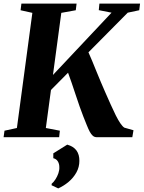

<svg xmlns="http://www.w3.org/2000/svg" viewBox="-31 -763 799 1068"><path d="M-11 0 -6 -36 63 -51 149 -691.5 83.5 -706 88 -743H395L390.5 -706L310 -691.5L263.5 -346L589.5 -692.5L518.5 -706.5L522 -743H748L743.5 -706L679.5 -692.5L461 -472Q470.5 -451 481.8 -423.8Q493 -396.5 505.2 -366.5Q517.5 -336.5 529.8 -307Q542 -277.5 553.5 -252Q570 -214.5 585 -181Q600 -147.5 613.2 -121Q626.5 -94.5 638.5 -77Q650.5 -59.5 660.5 -53L711.5 -38.5L705 0H504.5Q493.5 -0.5 484.8 -8.2Q476 -16 468.2 -30.5Q460.5 -45 452 -66.2Q443.5 -87.5 432.5 -115Q423 -138.5 412.2 -169.8Q401.5 -201 390 -235.2Q378.5 -269.5 367.8 -301.5Q357 -333.5 347.5 -358.5L252.5 -262.5L224 -51L302 -36L298 0ZM256 267.5 256.5 259Q267.5 250 277.5 234.5Q287.5 219 293.8 200.8Q300 182.5 299 166Q299 148.5 290.8 134.8Q282.5 121 265.5 117V90L343 41.5Q378 51.5 394.5 74.2Q411 97 410.5 132Q410.5 166.5 394 196.2Q377.5 226 350.8 248.5Q324 271 293 285Z"/></svg>

Font: Merriweather 72pt ExtraBold
Style: Italic
Weight: 800
Italic angle: -7.8°
Version: Version 2.101